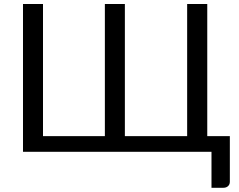

<svg xmlns="http://www.w3.org/2000/svg" viewBox="-20 -736 1161 931"><path d="M1094.5 -76V145.5Q1094.5 158.5 1085.8 166.5Q1077 174.5 1063.5 174.5H1005.5V0H91.5V-716.5H188.5V-76H488.5V-716.5H585.5V-76H887.5V-716.5H985V-76Z"/></svg>

Font: Lato-Regular
Style: Regular
Weight: 400
Designer: Lukasz Dziedzic with Adam Twardoch and Botio Nikoltchev
Foundry: tyPoland Lukasz Dziedzic
Version: Version 2.015; 2015-08-06; http://www.latofonts.com/